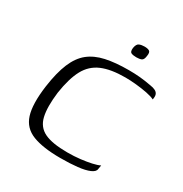

<svg xmlns="http://www.w3.org/2000/svg" viewBox="-128 -609 679 713"><g transform="rotate(30 212.0 -252.5)"><path d="M226 5Q152 5 108 -12Q64 -29 50 -73Q36 -117 47 -198Q56 -262 73 -302.5Q90 -343 117.5 -365Q145 -387 186 -396Q227 -405 284 -405Q310 -405 332 -403Q354 -401 381 -396Q395 -394 403.5 -389.5Q412 -385 415 -377Q418 -369 415 -355Q404 -361 381.5 -365.5Q359 -370 333.5 -372.5Q308 -375 287 -375Q225 -375 186.5 -358.5Q148 -342 127.5 -304Q107 -266 97 -200Q89 -135 98 -96.5Q107 -58 140.5 -42Q174 -26 238 -26Q268 -26 293.5 -29Q319 -32 339.5 -36.5Q360 -41 372 -47L369 -30Q368 -18 349.5 -10Q331 -2 299.5 1.5Q268 5 226 5ZM284 -460Q270 -460 262 -463.5Q254 -467 256 -484Q259 -502 268.5 -506Q278 -510 291 -510Q305 -510 312 -505.5Q319 -501 316 -484Q314 -467 305.5 -463.5Q297 -460 284 -460Z"/></g></svg>

Font: Genos Light
Style: Italic
Weight: 300
Italic angle: -8°
Designer: Robert E. Leuschke
Foundry: Robert E. Leuschke
Version: Version 1.010